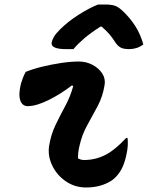

<svg xmlns="http://www.w3.org/2000/svg" viewBox="-20 -821 656 852"><path d="M94 -502Q126 -515 167 -525Q208 -535 251 -541.5Q294 -548 330 -548Q363 -548 391 -533Q419 -518 434 -494.5Q449 -471 444 -443Q436 -393 413.5 -350.5Q391 -308 367.5 -266Q344 -224 333 -175Q329 -159 327.5 -145Q326 -131 326 -118Q332 -115 338.5 -113Q345 -111 353 -111Q402 -111 445.5 -132.5Q489 -154 540 -209H546Q548 -194 547 -175Q546 -156 540 -130Q532 -94 519 -70Q506 -46 486 -28Q468 -12 435.5 -0.5Q403 11 362 11Q312 11 272 -16.5Q232 -44 211.5 -87Q191 -130 198 -174Q206 -224 226.5 -266.5Q247 -309 269.5 -350.5Q292 -392 305 -439L299 -442Q247 -402 193.5 -376Q140 -350 103 -350Q79 -350 70 -375.5Q61 -401 73 -450Q77 -463 81.5 -475Q86 -487 94 -502ZM415 -801H447Q473 -801 490 -795.5Q507 -790 529 -768Q558 -740 580.5 -705Q603 -670 616 -624Q602 -613 586 -608Q570 -603 553 -603Q528 -603 514.5 -610.5Q501 -618 489 -637Q479 -653 465.5 -669Q452 -685 431 -703H426Q382 -675 353 -650Q324 -625 306 -603H273Q205 -603 209 -632Q211 -643 219 -657Q227 -671 246 -690Q281 -725 328 -755Q375 -785 415 -801Z"/></svg>

Font: Recursive Mn Csl St
Style: Bold Italic
Weight: 700
Italic angle: -15°
Monospace: yes
Version: Version 1.079;hotconv 1.0.112;makeotfexe 2.5.65598; ttfautoh